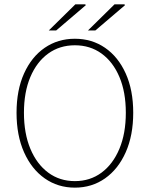

<svg xmlns="http://www.w3.org/2000/svg" viewBox="-20 -850 688 882"><path d="M324 12Q246 12 185.5 -30.5Q125 -73 90.5 -150.5Q56 -228 56 -332Q56 -436 90.5 -512.5Q125 -589 185.5 -630.5Q246 -672 324 -672Q402 -672 462.5 -630.5Q523 -589 557.5 -512.5Q592 -436 592 -332Q592 -228 557.5 -150.5Q523 -73 462.5 -30.5Q402 12 324 12ZM324 -18Q394 -18 446.5 -57Q499 -96 528.5 -166.5Q558 -237 558 -332Q558 -427 528.5 -496.5Q499 -566 446.5 -604Q394 -642 324 -642Q254 -642 201.5 -604Q149 -566 119.5 -496.5Q90 -427 90 -332Q90 -237 119.5 -166.5Q149 -96 201.5 -57Q254 -18 324 -18ZM204 -710 326 -830H372L374 -826L238 -710ZM384 -710 506 -830H552L554 -826L418 -710Z"/></svg>

Font: Mada ExtraLight
Style: Regular
Weight: 250
Designer: Khaled Hosny
Version: Version 1.5